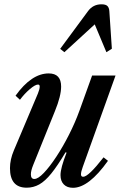

<svg xmlns="http://www.w3.org/2000/svg" viewBox="-20 -884 571 914"><path d="M327.5 10Q299.5 10 283.8 -6Q268 -22 268 -50.5Q268 -84 297 -157.5L292 -159Q254 -95 224.2 -58.2Q194.5 -21.5 166.8 -6Q139 9.5 107 9.5Q27.5 9.5 27.5 -83.5Q27.5 -124.5 46 -168L160.5 -439Q169 -459.5 169 -472Q169 -481.5 161 -481.5Q147.5 -481.5 121.8 -459.5Q96 -437.5 75 -409L54 -428.5Q130 -534.5 212 -534.5Q271 -534.5 271 -472Q271 -427 241.5 -355L138 -98.5Q127 -71.5 127 -54Q127 -32 143.5 -32Q161 -32 188.8 -61Q216.5 -90 248 -137.8Q279.5 -185.5 308.5 -242.8Q337.5 -300 358 -356.5L418.5 -524.5H530L374 -89.5Q365.5 -66.5 365.5 -54Q365.5 -42.5 376 -42.5Q401 -42.5 473 -135L494 -118.5Q402.5 10 327.5 10ZM286.5 -635.5 266.5 -651.5 399 -831Q423 -863.5 463 -863.5Q483.5 -863.5 491.5 -855.2Q499.5 -847 500.5 -831L512.5 -652L486.5 -635.5L431 -768Z"/></svg>

Font: Libre Caslon Condensed SemiBold Italic
Style: Regular
Weight: 600
Italic angle: -22.583°
Designer: Pablo Impallari, Rodrigo Fuenzalida, Katja Schimmel, Ertekin Erdin
Foundry: Pablo Impallari, Rodrigo Fuenzalida
Version: Version 2.000; ttfautohint (v1.8.4.7-5d5b);gftools[0.9.33]